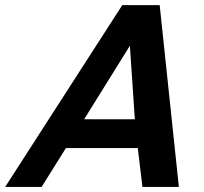

<svg xmlns="http://www.w3.org/2000/svg" viewBox="-80 -742 810 762"><path d="M629.9 0 553.7 -721.7H405.3L-59.6 0H85L181.6 -154.3H466.8L485.4 0ZM455.1 -268.6H253.9L435.5 -560.5Z"/></svg>

Font: FreeUniversal
Style: BoldItalic
Weight: 700
Italic angle: -11°
Version: Version 1.001